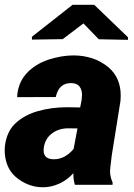

<svg xmlns="http://www.w3.org/2000/svg" viewBox="-22 -770 558 800"><path d="M370.6 -750 511.2 -614.7V-604L389.6 -606.4L325.7 -672.4L239.3 -606.9L111.3 -605L110.8 -616.7L280.3 -750ZM290 0Q283.2 -22 283.7 -48.3Q256.8 -19 223.9 -4.4Q190.9 10.3 156.2 10.3Q124.5 10.3 95 -1.5Q65.4 -13.2 42 -34.2Q19.5 -54.2 8.5 -82.8Q-2.4 -111.3 -2.4 -143.1Q-2.4 -175.3 8.8 -205.1Q20 -234.9 40.5 -254.4Q78.1 -290.5 135.5 -306.9Q192.9 -323.2 258.3 -323.2L312 -322.3L317.9 -352.1Q319.8 -366.7 319.8 -373.5Q319.8 -396 309.1 -409.9Q298.3 -423.8 273.9 -423.8Q222.7 -423.8 210.4 -365.7L49.3 -365.2Q52.2 -423.8 87.9 -463.4Q123.5 -502.9 181.6 -522Q235.4 -539.1 284.7 -539.1Q325.2 -539.1 362.8 -526.9Q400.4 -514.6 431.6 -488.3Q481 -444.8 481 -371.6Q481 -364.3 480 -349.6L443.8 -123.5L437.5 -70.8Q436.5 -62 436.5 -57.1Q436.5 -33.2 447.3 -9.3L446.8 0ZM284.7 -149.4 300.8 -234.9 259.3 -235.4Q220.7 -234.4 193.1 -212.9Q165.5 -191.4 160.2 -153.3Q159.7 -149.9 159.7 -143.6Q159.7 -106.4 202.6 -106.4Q248.5 -106.4 284.7 -149.4Z"/></svg>

Font: Mardoto Black
Style: Italic
Weight: 900
Italic angle: -12°
Designer: Christian Robertson, Vahan Hovhannisyan
Foundry: Google
Version: Version 1.000